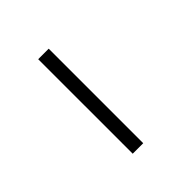

<svg xmlns="http://www.w3.org/2000/svg" viewBox="-154 -685 808 808"><g transform="rotate(-45 250.0 -281.0)"><path d="M187.5 -562.5H250V0H187.5Z"/></g></svg>

Font: Pixel Operator Mono
Style: Regular
Weight: 400
Monospace: yes
Designer: Jayvee Enaguas (HarvettFox96)
Version: 2016.04.25